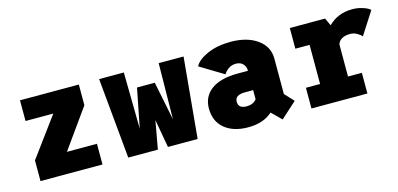

<svg xmlns="http://www.w3.org/2000/svg" viewBox="-54 -823 2389 1152"><g transform="rotate(-15 1140.0 -246.5)"><path d="M288 -128.5H474.5V0H89.5V-128.5L268.5 -371.5H96V-500H461.5V-371.5Z M818.5 0H634.5L587.5 -500H741L746 -149L794 -392.5H904.5L953 -152.5L957.5 -500H1112L1065.5 0H881L850 -175Z M1588.5 19 1529 -40Q1473.5 11 1377.5 11Q1287 11 1232.5 -33.5Q1178 -78 1178 -159Q1178 -232.5 1234.8 -274.8Q1291.5 -317 1399 -317H1463V-317.5Q1463 -343.5 1447.2 -360.2Q1431.5 -377 1403.5 -377Q1377.5 -377 1357.5 -363Q1337.5 -349 1327.5 -331.5L1181 -420Q1200 -457.5 1261.5 -484.8Q1323 -512 1407 -512Q1508.5 -512 1571.8 -466.8Q1635 -421.5 1635 -347V-126.5L1687.5 -70.5ZM1401 -113Q1441.5 -113 1463 -140V-197H1413Q1349.5 -197 1349.5 -155Q1349.5 -113 1401 -113Z M2034 -128.5H2120V0H1772.5V-128.5H1860.5V-371.5H1772V-500H1991L2013 -452.5Q2072.5 -512 2162 -512Q2191 -512 2217.2 -504.8Q2243.5 -497.5 2256.2 -490Q2269 -482.5 2272.5 -478L2182.5 -338Q2174.5 -348.5 2154.8 -360.2Q2135 -372 2111.5 -372Q2079 -372 2059 -359.8Q2039 -347.5 2034 -327Z"/></g></svg>

Font: League Mono Narrow ExtraBold
Style: Regular
Weight: 800
Width: 3
Designer: Tyler Finck
Foundry: The League of Moveable Type / Tyler Finck
Version: Version 2.210